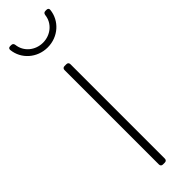

<svg xmlns="http://www.w3.org/2000/svg" viewBox="-242 -690 691 691"><g transform="rotate(-45 103.5 -345.0)"><path d="M104 -591C158 -591 201 -630 206 -680C207 -686 203 -690 197 -690H191C185 -690 181 -687 180 -680C176 -642 143 -615 104 -615C65 -615 32 -642 28 -680C27 -687 23 -690 17 -690H11C6 -690 2 -687 2 -682C2 -681 2 -681 2 -680C7 -630 50 -591 104 -591ZM99 0H109C115 0 119 -4 119 -10V-491C119 -497 115 -501 109 -501H99C93 -501 89 -497 89 -491V-10C89 -4 93 0 99 0Z"/></g></svg>

Font: Barlow Thin
Style: Regular
Weight: 250
Designer: Jeremy Tribby
Foundry: Tribby Type
Version: Version 1.422;hotconv 1.0.109;makeotfexe 2.5.65596